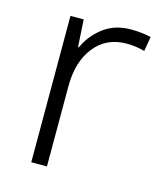

<svg xmlns="http://www.w3.org/2000/svg" viewBox="-88 -607 570 674"><g transform="rotate(15 197.0 -270.5)"><path d="M307 -541Q346 -541 379 -533L370 -480Q338 -489 304 -489Q231 -489 188 -435Q145 -381 145 -292V0H88V-532H136L142 -433H145Q165 -478 206 -509.5Q247 -541 307 -541Z"/></g></svg>

Font: Noto Traditional Nushu Light
Style: Regular
Weight: 300
Designer: LIU Zhao
Foundry: LiuZhao Studio
Version: Version 2.003; ttfautohint (v1.8.4.7-5d5b)